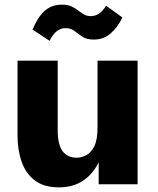

<svg xmlns="http://www.w3.org/2000/svg" viewBox="-20 -786 672 819"><path d="M231 13.2Q168 13.2 129.2 -15.9Q90.3 -44.9 72.5 -95.5Q54.7 -146 54.7 -210.4V-527.3H226.1V-231.4Q226.1 -168.5 247.1 -140.9Q268.1 -113.3 307.1 -113.3Q326.7 -113.3 347.4 -123.8Q368.2 -134.3 382.1 -161.9Q396 -189.5 396 -241.2V-527.3H566.9V0H400.9V-93.8Q375.5 -42 333 -14.4Q290.5 13.2 231 13.2ZM379.9 -617.2Q349.6 -617.2 331.5 -629.4Q313.5 -641.6 297.9 -653.8Q282.2 -666 258.8 -666Q239.3 -666 222.7 -653.3Q206.1 -640.6 191.4 -611.8L119.1 -659.7Q139.2 -710.4 168.9 -738.3Q198.7 -766.1 244.6 -766.1Q269.5 -766.1 285.4 -758.5Q301.3 -751 313.2 -741.5Q325.2 -731.9 337.6 -724.6Q350.1 -717.3 367.7 -717.3Q385.3 -717.3 401.4 -727.3Q417.5 -737.3 432.6 -761.7L502 -711.4Q482.4 -669.9 452.1 -643.6Q421.9 -617.2 379.9 -617.2Z"/></svg>

Font: Schibsted Grotesk ExtraBold
Style: Regular
Weight: 800
Designer: Bakken & Baeck AS, Henrik Kongsvoll
Foundry: Schibsted ASA
Version: Version 1.100; ttfautohint (v1.8.4.7-5d5b);gftools[0.9.25]